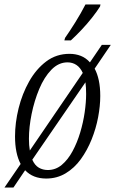

<svg xmlns="http://www.w3.org/2000/svg" viewBox="-29 -786 514 856"><path d="M-9 50 63 -55Q38 -102 38 -178Q38 -239 54 -303.5Q70 -368 101 -423Q132 -478 177 -512Q222 -546 281 -546Q308 -546 331 -537Q354 -528 372 -508L425 -586H465L393 -480Q405 -458 411.5 -427.5Q418 -397 418 -358Q418 -314 408.5 -263.5Q399 -213 379.5 -164.5Q360 -116 331.5 -76.5Q303 -37 264 -13.5Q225 10 177 10Q118 10 83 -27L31 50ZM100 -167Q100 -138 104 -115L340 -461Q329 -485 311.5 -496.5Q294 -508 272 -508Q232 -508 200 -475Q168 -442 146 -389.5Q124 -337 112 -278Q100 -219 100 -167ZM184 -28Q219 -28 246.5 -51Q274 -74 294.5 -112Q315 -150 328.5 -195Q342 -240 348.5 -285Q355 -330 355 -367Q355 -396 352 -419L115 -74Q126 -49 144 -38.5Q162 -28 184 -28ZM258 -606 261 -617Q282 -647 307 -687Q332 -727 352 -766H419L417 -757Q404 -736 382 -708Q360 -680 334.5 -653Q309 -626 287 -606Z"/></svg>

Font: Noto Serif ExtraCondensed Light
Style: Italic
Weight: 300
Width: 2
Italic angle: -12°
Designer: Monotype Design Team
Foundry: Monotype Imaging Inc.
Version: Version 2.014; ttfautohint (v1.8.4.7-5d5b)